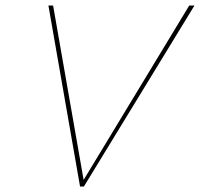

<svg xmlns="http://www.w3.org/2000/svg" viewBox="-20 -678 727 698"><path d="M668 -658H687L285 0H271L156 -658H173L284 -24Z"/></svg>

Font: EauTest Thin
Style: Italic
Weight: 250
Italic angle: -12°
Designer: Christian Thalmann (Catharsis Fonts)
Version: Version 0.001;PS 000.001;hotconv 1.0.88;makeotf.lib2.5.64775